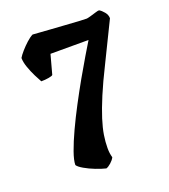

<svg xmlns="http://www.w3.org/2000/svg" viewBox="-126 -658 761 863"><g transform="rotate(-20 254.0 -226.5)"><path d="M235 113Q214 108 187 97.5Q160 87 137.5 74Q115 61 109 51Q109 29 123 -10.5Q137 -50 160 -99.5Q183 -149 211 -202Q239 -255 267 -304.5Q295 -354 319 -394Q343 -434 357 -457H175L150 -365Q147 -361 130 -358Q113 -355 94 -355Q87 -367 75.5 -390Q64 -413 55 -438.5Q46 -464 46 -484Q53 -496 67.5 -512.5Q82 -529 98.5 -544Q115 -559 129 -566Q134 -566 157.5 -564Q181 -562 214.5 -560Q248 -558 282.5 -555.5Q317 -553 344 -551.5Q371 -550 382 -550Q386 -550 400.5 -554Q415 -558 429 -562.5Q443 -567 447 -566Q458 -560 469.5 -546Q481 -532 481 -516L391 -332Q353 -256 330 -201Q307 -146 294 -105Q281 -64 276 -32Q271 0 271 29Q271 43 272.5 53.5Q274 64 277 75Q271 87 258 98.5Q245 110 235 113Z"/></g></svg>

Font: Texturina 72pt ExtraBold
Style: Regular
Weight: 800
Designer: Guillermo Torres Carreño
Foundry: Omnibus-Type
Version: Version 1.002; ttfautohint (v1.8.3)